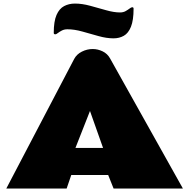

<svg xmlns="http://www.w3.org/2000/svg" viewBox="-20 -1077 1079 1097"><path d="M16.1 0 403.8 -740.2Q418 -767.1 447.8 -782Q477.5 -796.9 509.8 -796.9Q538.6 -796.9 566.2 -783.7Q593.8 -770.5 608.9 -743.2L1024.9 0H628.9L598.1 -77.1H387.2L360.8 0ZM411.1 -231.9H568.8L494.1 -442.9ZM365.2 -909.7Q347.2 -909.7 333.5 -902.6Q319.8 -895.5 310.5 -888.2Q301.3 -880.9 296.4 -880.9Q287.1 -880.9 287.1 -888.7Q287.1 -955.1 303 -991.5Q318.8 -1027.8 346.4 -1042.2Q374 -1056.6 408.2 -1056.6Q449.2 -1056.6 495.6 -1043.9Q542 -1031.2 586.4 -1018.6Q630.9 -1005.9 665.5 -1005.9Q684.1 -1005.9 697.5 -1013.4Q710.9 -1021 720.5 -1028.3Q730 -1035.6 735.4 -1035.6Q743.2 -1035.6 743.2 -1027.8Q743.2 -961.4 728.3 -924.3Q713.4 -887.2 687.5 -872.6Q661.6 -857.9 628.4 -857.9Q588.9 -857.9 543 -870.8Q497.1 -883.8 450.9 -896.7Q404.8 -909.7 365.2 -909.7Z"/></svg>

Font: Rammetto One
Style: Regular
Weight: 400
Designer: Vernon Adams
Foundry: Vernon Adams
Version: Version 1.100; ttfautohint (v1.8.4.7-5d5b)